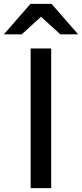

<svg xmlns="http://www.w3.org/2000/svg" viewBox="-84 -970 423 990"><path d="M74 0V-720H180V0ZM-64 -793 73 -950H182L319 -793H227L80 -927H175L28 -793Z"/></svg>

Font: Instrument Sans Medium
Style: Regular
Weight: 500
Designer: Rodrigo Fuenzalida
Foundry: fragTYPE
Version: Version 1.000;gftools[0.9.28]